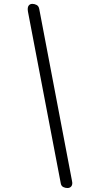

<svg xmlns="http://www.w3.org/2000/svg" viewBox="-20 -948 428 968"><path d="M320 0Q309 0 299 -5Q289 -10 286.5 -23L121 -889Q117.5 -909.5 124 -919Q130.5 -928.5 143 -928.5Q154.5 -928.5 165 -922.8Q175.5 -917 178 -902L343 -36Q347 -19 340.2 -9.5Q333.5 0 320 0Z"/></svg>

Font: Edu VIC WA NT Hand
Style: Regular
Weight: 400
Designer: Tina and Corey Anderson, Eben Sorkin, Mirko Velimirovic
Foundry: Google for Education
Version: Version 1.000